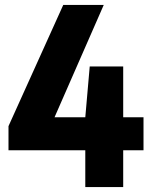

<svg xmlns="http://www.w3.org/2000/svg" viewBox="-20 -760 616 780"><path d="M14.5 -149.5V-247.5L237 -740H401.5L201.5 -283.5H326.5L344.5 -490H480.5V-283.5H563V-149.5H480.5V0H326.5V-149.5Z"/></svg>

Font: Encode Sans Condensed Condensed ExtraBold
Style: Regular
Weight: 800
Width: 3
Designer: Multiple Designers
Foundry: Impallari Type
Version: Version 3.000; ttfautohint (v1.8.3) -l 8 -r 50 -G 200 -x 14 